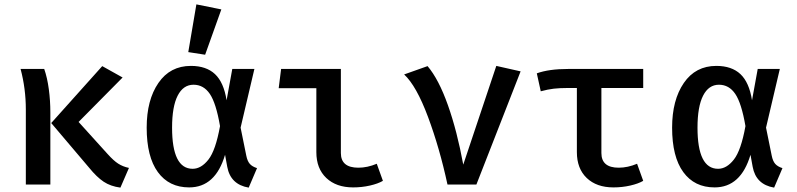

<svg xmlns="http://www.w3.org/2000/svg" viewBox="-20 -843 3640 877"><path d="M540 -489 339 -286 472 -139Q499 -109 520 -95.5Q541 -82 569 -76L530 14Q485 8 453.5 -13Q422 -34 387 -77L214 -281L447 -541ZM210 -329V0H98V-343Q98 -438 74 -528H182Q196 -488 203 -435.5Q210 -383 210 -329Z M1015 -385 1041 -528H1142L1079 -260L1105 -132Q1110 -107 1121 -94.5Q1132 -82 1154 -75L1116 14Q1033 0 1018 -81L1008 -136Q964 13 844 13Q752 13 701 -57Q650 -127 650 -260Q650 -386 703.5 -464Q757 -542 852 -542Q922 -542 962 -504.5Q1002 -467 1015 -385ZM766 -260Q766 -72 860 -72Q899 -72 932 -114Q965 -156 985 -267Q967 -372 938.5 -414Q910 -456 864 -456Q817 -456 791.5 -406Q766 -356 766 -260ZM991 -800 917 -593 840 -605 877 -823Z M1253 -440 1264 -528H1537V-144Q1537 -77 1617 -77Q1658 -77 1701 -95L1729 -17Q1707 -4 1670 4.5Q1633 13 1593 13Q1516 13 1470.5 -30Q1425 -73 1425 -148V-440Z M1826 -503 1933 -541Q1984 -481 2026 -362.5Q2068 -244 2096 -91L2247 -542L2358 -517L2156 0H2024Q1988 -167 1935 -309Q1882 -451 1826 -503Z M2918 -17Q2896 -4 2859 4.5Q2822 13 2782 13Q2705 13 2660 -30Q2615 -73 2615 -148V-441H2570Q2537 -441 2510 -438Q2483 -435 2450 -426L2432 -508Q2487 -528 2575 -528H2918V-441H2727V-144Q2727 -77 2806 -77Q2847 -77 2890 -95Z M3415 -385 3441 -528H3542L3479 -260L3505 -132Q3510 -107 3521 -94.5Q3532 -82 3554 -75L3516 14Q3433 0 3418 -81L3408 -136Q3364 13 3244 13Q3152 13 3101 -57Q3050 -127 3050 -260Q3050 -386 3103.5 -464Q3157 -542 3252 -542Q3322 -542 3362 -504.5Q3402 -467 3415 -385ZM3166 -260Q3166 -72 3260 -72Q3299 -72 3332 -114Q3365 -156 3385 -267Q3367 -372 3338.5 -414Q3310 -456 3264 -456Q3217 -456 3191.5 -406Q3166 -356 3166 -260Z"/></svg>

Font: Fira Mono Medium
Style: Regular
Weight: 500
Designer: Carrois Corporate & Edenspiekermann AG
Foundry: Carrois Corporate GbR & Edenspiekermann AG
Version: Version 3.206